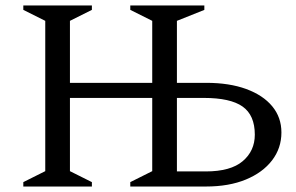

<svg xmlns="http://www.w3.org/2000/svg" viewBox="-20 -680 1078 700"><path d="M65 0V-16L145 -56V-604L65 -644V-660H315V-644L235 -604V-378H535V-604L455 -644V-660H725V-644L625 -604V-378H732Q816 -378 877.5 -355.5Q939 -333 972.5 -292.5Q1006 -252 1006 -197Q1006 -140 972 -95.5Q938 -51 876.5 -25.5Q815 0 731 0H455V-16L535 -56V-323H235V-56L315 -16V0ZM723 -323H625V-55H730Q821 -55 865 -92.5Q909 -130 909 -189Q909 -260 864.5 -291.5Q820 -323 723 -323Z"/></svg>

Font: Spectral
Style: Regular
Weight: 400
Designer: Jean-Baptiste Levee
Foundry: Production Type
Version: Version 2.001